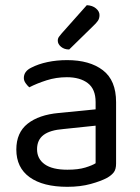

<svg xmlns="http://www.w3.org/2000/svg" viewBox="-20 -707 539 741"><path d="M240 14Q146 14 94.5 -23Q43 -60 43 -130Q43 -195 86.5 -229.5Q130 -264 207 -271L349 -285V-313Q349 -363 319 -386Q289 -409 238 -409Q197 -409 159.5 -397Q122 -385 93 -370Q85 -377 78.5 -386.5Q72 -396 72 -406Q72 -432 101 -446Q128 -460 163.5 -467.5Q199 -475 239 -475Q326 -475 377 -436Q428 -397 428 -313V-76Q428 -54 419.5 -42.5Q411 -31 394 -21Q370 -8 330 3Q290 14 240 14ZM240 -52Q282 -52 309.5 -60.5Q337 -69 349 -77V-222L225 -209Q173 -205 148 -186Q123 -167 123 -131Q123 -94 152.5 -73Q182 -52 240 -52ZM218 -578 315 -687Q337 -686 350.5 -674.5Q364 -663 364 -649Q364 -636 358 -627Q352 -618 338 -605L247 -516Q228 -516 215.5 -526.5Q203 -537 203 -550Q203 -559 208 -565.5Q213 -572 218 -578Z"/></svg>

Font: Baloo Tammudu 2
Style: Regular
Weight: 400
Designer: Maithili Shingre, Omkar Shende and Ek Type
Foundry: Ek Type
Version: Version 1.700